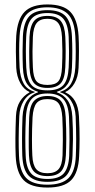

<svg xmlns="http://www.w3.org/2000/svg" viewBox="-20 -827 423 854"><path d="M191 7.2Q117 7.2 85 -25.9Q53 -59 49.8 -133Q48.2 -170 48.5 -213.1Q48.8 -256.2 51 -310.5Q52.8 -350 68.8 -375.8Q84.8 -401.5 110.8 -415.8V-418.2Q86.2 -428.8 70.4 -457.5Q54.5 -486.2 52.2 -525.5Q50.8 -559 50.6 -597.1Q50.5 -635.2 52.2 -667Q57.2 -741.5 89.4 -774.4Q121.5 -807.2 191 -807.2Q261.5 -807.2 293.2 -774Q325 -740.8 329.5 -667Q333 -605.2 329.5 -525.2Q327.5 -484 311.1 -456.2Q294.8 -428.5 271 -418.2V-415.8Q326.5 -391.8 331.2 -310Q334.2 -252.5 334 -209.6Q333.8 -166.8 332 -132.5Q329 -59.5 297 -26.1Q265 7.2 191 7.2ZM191 -5.5Q255.8 -5.5 285.1 -35.1Q314.5 -64.8 317.2 -133.2Q318.8 -166.8 318.8 -207.9Q318.8 -249 316.5 -309Q314.5 -350 295.9 -379.1Q277.2 -408.2 248.2 -415.8V-419Q281 -428.5 296.6 -455.9Q312.2 -483.2 315 -526Q318.8 -597 315 -666.2Q310.8 -737.2 280.6 -765.9Q250.5 -794.5 191 -794.5Q130.2 -794.5 100.8 -765.5Q71.2 -736.5 67 -665.8Q65.2 -637 65.2 -602Q65.2 -567 67.2 -526Q69.8 -483 85.1 -455.8Q100.5 -428.5 133.8 -419V-415.8Q104.5 -408.2 86 -378.9Q67.5 -349.5 65.8 -310Q63.2 -252 63.1 -209.2Q63 -166.5 64.5 -134.5Q67.2 -66.2 96 -35.9Q124.8 -5.5 191 -5.5ZM191 -18.2Q134.2 -18.2 108.1 -44.9Q82 -71.5 79.2 -134.2Q78 -167.2 78 -211.1Q78 -255 80.2 -307.8Q82.8 -353.8 100.8 -380Q118.8 -406.2 149 -416.5V-418.8Q119 -427.5 101.5 -452.1Q84 -476.8 81.8 -526.8Q80.2 -566 80.4 -600.2Q80.5 -634.5 81.8 -665Q84.8 -727 109.9 -754.4Q135 -781.8 191 -781.8Q248.2 -781.8 272.8 -753.8Q297.2 -725.8 300 -665Q301.5 -632.5 301.6 -600.5Q301.8 -568.5 300 -526.5Q298 -478.5 281.2 -453.4Q264.5 -428.2 233 -418.8V-416.5Q262.5 -406.5 280.9 -380.5Q299.2 -354.5 301.8 -308Q305 -249 304.5 -207.8Q304 -166.5 302.5 -134.2Q299.8 -72.2 274.1 -45.2Q248.5 -18.2 191 -18.2ZM191 -425Q240.8 -425 261.8 -448.5Q282.8 -472 285.5 -527Q287.2 -565.8 287 -598.9Q286.8 -632 285.5 -662.8Q282.8 -719.8 260.9 -744.4Q239 -769 191 -769Q142.5 -769 120.9 -744.4Q99.2 -719.8 96.5 -662.8Q95 -631.2 95 -599.6Q95 -568 96.8 -527Q99.2 -472.8 120 -448.9Q140.8 -425 191 -425ZM191 -436Q151.2 -436 132.4 -456Q113.5 -476 111.2 -527.8Q109.8 -564.5 109.9 -599.6Q110 -634.8 111.2 -662.8Q113.8 -713 132.2 -734.6Q150.8 -756.2 191 -756.2Q231.2 -756.2 249.8 -734.4Q268.2 -712.5 270.5 -662.8Q272 -631.8 272.1 -600.2Q272.2 -568.8 270.5 -527.8Q268.5 -477.5 250.4 -456.8Q232.2 -436 191 -436ZM191 -449.2Q226.5 -449.2 240.1 -466Q253.8 -482.8 255.8 -528.2Q257.8 -574.2 257.5 -601.9Q257.2 -629.5 255.8 -661.5Q253.5 -706.5 238.4 -725Q223.2 -743.5 191 -743.5Q158.2 -743.5 143.2 -724.6Q128.2 -705.8 126.2 -662Q124.8 -629.8 124.6 -599.5Q124.5 -569.2 126.2 -527.8Q128 -482.5 142 -465.9Q156 -449.2 191 -449.2ZM191 -31Q242 -31 263.8 -55.9Q285.5 -80.8 287.8 -135Q289 -165 289.1 -206.8Q289.2 -248.5 286.8 -308Q283.8 -362.8 261.1 -387Q238.5 -411.2 191 -411.2Q143.5 -411.2 121 -386.9Q98.5 -362.5 95.2 -306.5Q92.8 -257 92.6 -213Q92.5 -169 94.2 -134.8Q96.2 -82 117.5 -56.5Q138.8 -31 191 -31ZM191 -43.8Q149.2 -43.8 130.1 -65Q111 -86.2 108.8 -136.2Q107.5 -164.8 107.8 -210.1Q108 -255.5 109.8 -305.8Q112 -358.2 132.2 -379.1Q152.5 -400 191 -400Q232.5 -400 251.1 -377.8Q269.8 -355.5 272.2 -305.8Q275 -252 274.8 -209.1Q274.5 -166.2 273 -136.5Q270.8 -86.5 252 -65.1Q233.2 -43.8 191 -43.8ZM191 -56.5Q225 -56.5 240.8 -74.9Q256.5 -93.2 258.2 -136Q259.2 -161.2 259.5 -204.8Q259.8 -248.2 257.2 -305Q254.5 -349.2 240 -367.8Q225.5 -386.2 191 -386.2Q157 -386.2 142.4 -368Q127.8 -349.8 124.8 -305.5Q122.2 -251.5 122.2 -208.5Q122.2 -165.5 123.8 -135.5Q125.5 -93.5 141 -75Q156.5 -56.5 191 -56.5Z"/></svg>

Font: Big Shoulders Inline Display Medium
Style: Regular
Weight: 500
Designer: Patric King
Foundry: XO Type Co
Version: Version 1.000